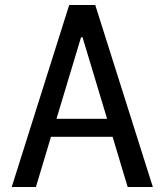

<svg xmlns="http://www.w3.org/2000/svg" viewBox="-20 -750 660 770"><path d="M593 0 362 -730H257.5L27 0H124L184.5 -201.5H431.5L492 0ZM206.5 -273.5 305 -600.5H311L409.5 -273.5Z"/></svg>

Font: Monaspace Argon
Style: Regular
Weight: 400
Designer: Riley Cran & the Lettermatic Team
Foundry: Lettermatic
Version: Version 1.200 (Monaspace Argon)